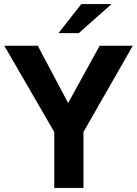

<svg xmlns="http://www.w3.org/2000/svg" viewBox="-20 -921 672 941"><path d="M246 -274 1 -697H165L314 -416L468.5 -697H631L389 -274V0H246ZM378.5 -901H526.5L366 -758.5H266.5Z"/></svg>

Font: HK Grotesk ExtraBold
Style: Regular
Weight: 800
Designer: Alfredo Marco Pradil
Foundry: Hanken Design Co.
Version: Version 3.001